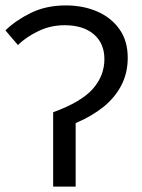

<svg xmlns="http://www.w3.org/2000/svg" viewBox="-20 -688 522 708"><path d="M176 0V-274Q280 -312 322.5 -360.5Q365 -409 365 -470Q365 -528 326 -561.5Q287 -595 218 -595Q167 -595 122 -573.5Q77 -552 46 -522L0 -576Q38 -613 94 -640.5Q150 -668 223 -668Q286 -668 337.5 -646Q389 -624 420 -581Q451 -538 451 -475Q451 -419 427.5 -373.5Q404 -328 361 -293.5Q318 -259 259 -234V0Z"/></svg>

Font: Source Sans 3 ExtraLight
Style: Regular
Weight: 400
Version: Version 3.052;hotconv 1.1.0;makeotfexe 2.6.0